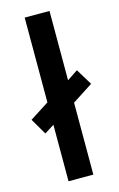

<svg xmlns="http://www.w3.org/2000/svg" viewBox="-119 -810 535 861"><g transform="rotate(-15 149.0 -380.0)"><path d="M203.1 -438 252.9 -471.2 298.8 -396 203.1 -334V0H87.9V-262.2L43 -233.9L-1 -309.1L87.9 -366.2V-759.8H203.1Z"/></g></svg>

Font: Open Sans Semibold
Style: Regular
Weight: 600
Foundry: Ascender Corporation
Version: Version 1.10; ttfautohint (v1.5.65-e2d9)